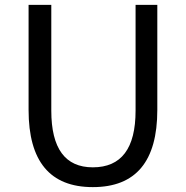

<svg xmlns="http://www.w3.org/2000/svg" viewBox="-20 -753 761 786"><path d="M97 -303V-733H190V-300Q190 -68 360 -68Q535 -68 535 -300V-733H624V-303Q624 13 360 13Q97 13 97 -303Z"/></svg>

Font: Source Han Sans K Regular
Style: Regular
Weight: 400
Designer: Ryoko NISHIZUKA  (kana & ideographs); Paul D. Hunt (Latin, Greek & Cyrillic); Wenlong ZHANG  (bopomofo); Sandoll Communi
Foundry: Adobe Systems Incorporated
Version: Version 1.00 July 18, 2014, initial release